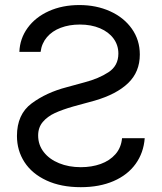

<svg xmlns="http://www.w3.org/2000/svg" viewBox="-20 -737 647 769"><path d="M297.9 -716.8Q365.7 -716.8 420.9 -691.9Q476.1 -667 508.1 -621.8Q540 -576.7 540 -518.6Q540 -449.2 493.4 -404.3Q446.8 -359.4 359.4 -334L273.4 -310.5Q229.5 -297.9 199.7 -284.2Q169.9 -270.5 151.4 -248.5Q132.8 -226.6 132.8 -194.3Q132.8 -156.7 155.3 -127.9Q177.7 -99.1 216.6 -83.3Q255.4 -67.4 303.7 -67.4Q347.2 -67.4 383.3 -80.3Q419.4 -93.3 442.4 -119.4Q465.3 -145.5 468.8 -183.6H559.6Q555.2 -125 523.2 -80.6Q491.2 -36.1 434.8 -11.7Q378.4 12.7 303.7 12.7Q224.1 12.7 166.3 -14.2Q108.4 -41 78.1 -87.6Q47.9 -134.3 47.9 -192.4Q47.9 -279.3 106.9 -323Q166 -366.7 247.1 -387.7L318.4 -407.2Q375 -421.9 414.6 -447.8Q454.1 -473.6 454.1 -522.5Q454.1 -556.2 434.8 -582.5Q415.5 -608.9 380.4 -623.8Q345.2 -638.7 299.8 -638.7Q257.3 -638.7 223.1 -625.7Q189 -612.8 168 -588.1Q147 -563.5 142.6 -529.3H57.6Q59.6 -582.5 90.6 -625.2Q121.6 -668 175.5 -692.4Q229.5 -716.8 297.9 -716.8Z"/></svg>

Font: Pretendard Std
Style: Regular
Weight: 400
Designer: Base glyphs from Inter by Rasmus Andersson; Hangeul glyphs from Noto Sans CJK(Source Han Sans) by Jang Soo-young and Kan
Foundry: Kil Hyung-jin
Version: Version 1.309